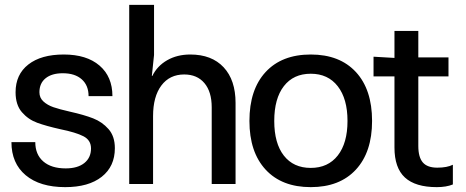

<svg xmlns="http://www.w3.org/2000/svg" viewBox="-20 -756 1914 789"><path d="M442 -361H344Q344 -405 316 -430Q288 -455 238 -455Q193 -455 167.5 -434.5Q142 -414 142 -377Q142 -354 158.5 -339Q175 -324 199.5 -315.5Q224 -307 268 -297Q326 -284 363 -269.5Q400 -255 426 -225.5Q452 -196 452 -147Q452 -72 398 -29.5Q344 13 248 13Q144 13 85.5 -36Q27 -85 27 -172H125Q125 -121 158 -92.5Q191 -64 250 -64Q299 -64 326.5 -86Q354 -108 354 -146Q354 -180 323 -196Q292 -212 228 -225Q170 -238 133 -251.5Q96 -265 70 -295Q44 -325 44 -377Q44 -450 96.5 -491Q149 -532 242 -532Q336 -532 389 -486.5Q442 -441 442 -361Z M613 -530 604 -444H606Q626 -485 667 -508.5Q708 -532 762 -532Q850 -532 899 -479.5Q948 -427 948 -333V0H850V-315Q850 -379 820 -414.5Q790 -450 737 -450Q677 -450 643 -404.5Q609 -359 609 -279V0H511V-736H613Z M1509 -259Q1509 -131 1442.5 -59Q1376 13 1257 13Q1138 13 1071.5 -59Q1005 -131 1005 -259Q1005 -388 1071.5 -460Q1138 -532 1257 -532Q1376 -532 1442.5 -460Q1509 -388 1509 -259ZM1257 -66Q1328 -66 1368 -117Q1408 -168 1408 -259Q1408 -350 1368 -401.5Q1328 -453 1257 -453Q1186 -453 1146.5 -402Q1107 -351 1107 -259Q1107 -167 1146.5 -116.5Q1186 -66 1257 -66Z M1601 -442H1515V-523L1601 -518V-629H1699V-520H1823V-442H1699V-156Q1699 -110 1717.5 -88.5Q1736 -67 1777 -67Q1817 -67 1841 -79V2Q1814 13 1775 13Q1687 13 1644 -26.5Q1601 -66 1601 -150Z"/></svg>

Font: Non Bureau
Style: Regular
Weight: 400
Designer: Jona Saucedo
Foundry: Non Foundry
Version: Version 1.000; ttfautohint (v1.8.4)